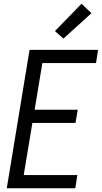

<svg xmlns="http://www.w3.org/2000/svg" viewBox="-20 -1000 541 1020"><path d="M16 0 137 -735H501L490 -665H205L164 -417H393L381 -347H152L106 -70H391L380 0ZM317 -795 272 -835 413 -980 466 -930Z"/></svg>

Font: Iosevka Term Curly Oblique
Style: Regular
Weight: 400
Italic angle: -9°
Designer: Belleve Invis
Foundry: Belleve Invis
Version: Version 32.3.0